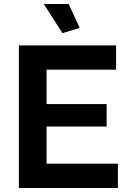

<svg xmlns="http://www.w3.org/2000/svg" viewBox="-20 -936 641 956"><path d="M377 -797 322 -916H198L291 -771ZM212 -306H511V-418H212V-589H558V-710H74V0H567V-121H212Z"/></svg>

Font: RT Raleway Bold
Style: Regular
Weight: 400
Designer: Matt McInerney, Pablo Impallari, Rodrigo Fuenzalida — Edited by Milan Moffatt in April 2016
Foundry: Matt McInerney, Pablo Impallari, Rodrigo Fuenzalida — Edited by Milan Moffatt in April 2016
Version: Version 3.001